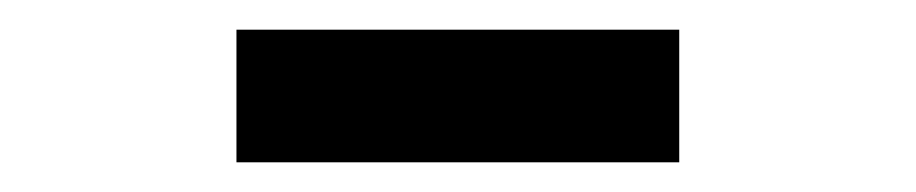

<svg xmlns="http://www.w3.org/2000/svg" viewBox="-20 -690 620 130"><path d="M140.1 -580.1V-669.9H439.9V-580.1Z"/></svg>

Font: Optician Sans
Style: Regular
Weight: 400
Designer: Fábio Duarte Martins, Simen Schikulski
Version: Version 1.002